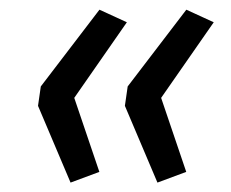

<svg xmlns="http://www.w3.org/2000/svg" viewBox="-20 -466 481 400"><path d="M127 -85.6 59.2 -245.5 65 -285.9 187.2 -445.8 244.3 -419.6 134.7 -262.1 187 -107.9ZM308 -85.6 240.2 -245.5 246 -285.9 368.2 -445.8 425.3 -419.6 315.7 -262.1 368 -107.9Z"/></svg>

Font: Nunito Sans 12pt ExtraLight
Style: Italic
Weight: 200
Italic angle: -9°
Designer: Vernon Adams
Foundry: Vernon Adams
Version: Version 3.101;gftools[0.9.27]